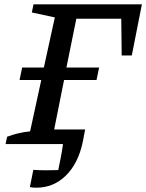

<svg xmlns="http://www.w3.org/2000/svg" viewBox="-20 -670 680 893"><path d="M149 203Q129 203 119 200L135 120Q166 122 194.5 122Q223 122 251 121Q256 96 262 66Q268 36 273 0H6L13 -34Q37 -43 63 -49.5Q89 -56 120 -59L172 -298H71L83 -356H184L235 -589L128 -612L136 -650H640L593 -412H546L544 -583H335L289 -356H441L429 -298H278L232 -68H376L365 -10Q344 90 286.5 146.5Q229 203 149 203Z"/></svg>

Font: Piazzolla SC Medium
Style: Italic
Weight: 500
Italic angle: -11.3°
Designer: Juan Pablo del Peral
Foundry: Huerta Tipografica
Version: Version 1.330